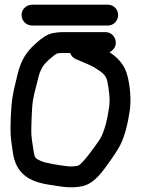

<svg xmlns="http://www.w3.org/2000/svg" viewBox="-20 -774 601 819"><path d="M117 -665H440C466 -665 484 -687 484 -710C484 -734.3 464.3 -754 440 -754H117C94 -754 72 -736 72 -710C72 -685.2 92.2 -665 117 -665ZM279.1 -548C283.9 -535.9 291.8 -526.9 303 -522.1C330.7 -509.8 358.3 -500 382 -486.6C411.9 -467.5 432 -455.7 437.5 -428.1C443.4 -398.7 451.1 -354 445.3 -315.6C438.5 -267 425.9 -213.6 406.8 -181.2C389.5 -154.5 331.6 -73.7 312.7 -67.2C300 -64.2 285.6 -63.1 267.9 -64.8C230.2 -69.5 176.6 -77.2 153.5 -87.7C129.2 -99.2 127.5 -99.2 121.7 -139.6C112.2 -204.5 112.2 -195 115 -273.1C117.5 -345.1 121.6 -357.1 136.3 -414C149.3 -469.3 154.7 -488.6 189.6 -520.3C205.9 -534.6 218.4 -543.6 222.7 -545.8C229.9 -547.1 238.9 -548 248 -548ZM430 -637H248C233.1 -637 219.7 -635.7 204.4 -632.6C180.6 -627.8 158.1 -611.6 130.3 -586.6C80.6 -542 64.1 -501 49.6 -434.7C35.3 -377.1 29.8 -353.1 26 -277C23.3 -196.4 25 -192 34.2 -127.6C46.2 -33.4 104.1 0.8 188.4 13.7C232.4 19.8 280.4 32.5 335.1 19.3C367.9 10.8 395.9 -14.7 424 -52C448.2 -84.3 466.7 -111 481.1 -134.6C511.7 -181.6 524.4 -244.7 533.7 -302.4C540.4 -353.2 534 -408.6 524.4 -447.6C513.5 -496.3 482.3 -528.7 446.9 -551.3C461.8 -558 474 -573 474 -592C474 -615 456 -637 430 -637Z"/></svg>

Font: Just Breathe
Style: Bd
Weight: 400
Foundry: Cannot Into Space Fonts
Version: Version 0.72